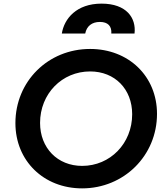

<svg xmlns="http://www.w3.org/2000/svg" viewBox="-20 -1027 922 1059"><path d="M433 12C663 12 846 -168 846 -399C846 -606 690 -757 477 -757C245 -757 65 -578 65 -348C65 -140 221 12 433 12ZM201 -349C201 -510 322 -633 477 -633C614 -633 709 -535 709 -397C709 -236 588 -112 433 -112C297 -112 201 -211 201 -349ZM321 -842H450C458 -883 487 -906 531 -906C575 -906 597 -883 594 -842H722C732 -928 678 -1007 540 -1007C402 -1007 334 -924 321 -842Z"/></svg>

Font: Mluvka Bold
Style: Italic
Weight: 700
Italic angle: -8°
Designer: Modified by Jiří Krblich, Original typeface by Gumpita Rahayu
Foundry: Gumpita Rahayu & Jiří Krblich
Version: Version 2.000;Glyphs 3.1.1 (3134)